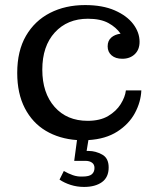

<svg xmlns="http://www.w3.org/2000/svg" viewBox="-20 -544 630 758"><path d="M312 194Q284 194 259 186Q234 178 215 165L232 131Q249 141 267.5 147.5Q286 154 306 153Q332 153 342.5 144Q353 135 353 119Q353 105 343 98Q333 91 317 91H273L284 9Q214 4 161 -27.5Q108 -59 78 -117Q48 -175 48 -256Q48 -343 82.5 -402.5Q117 -462 177.5 -493Q238 -524 316 -524Q385 -524 433 -503Q481 -482 506 -449Q531 -416 531 -379Q531 -348 512 -330Q493 -312 463 -312Q436 -312 420.5 -325.5Q405 -339 405 -361Q405 -383 419 -395.5Q433 -408 456 -411Q439 -436 408 -453Q377 -470 327 -470Q246 -470 196.5 -416Q147 -362 147 -269Q147 -177 195.5 -122Q244 -67 326 -67Q375 -67 407 -86Q439 -105 456.5 -133Q474 -161 477 -187H538Q536 -141 512.5 -97.5Q489 -54 443 -24.5Q397 5 329 9L322 52H331Q357 52 383 66Q409 80 409 117Q409 156 382.5 175Q356 194 312 194Z"/></svg>

Font: Montagu Slab 16pt
Style: Regular
Weight: 400
Designer: Florian Karsten
Foundry: Florian Karsten
Version: Version 1.000; ttfautohint (v1.8.3)